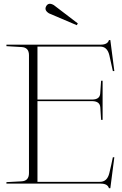

<svg xmlns="http://www.w3.org/2000/svg" viewBox="-20 -965 638 1006"><path d="M176.3 -720.7V-443.4H462.4Q502.9 -443.4 505.1 -475.1Q507.3 -506.8 509.8 -542H517.6V-336.9H509.8Q507.8 -370.6 505.6 -402.3Q503.4 -434.1 464.4 -435.1H176.3V-12.2H501Q541.5 -10.7 553 -58.6Q564.5 -106.4 571.3 -141.1H579.1L558.1 21H550.8Q543.9 -2.9 507.3 -2.9H13.7V-10.7Q54.7 -12.7 93.3 -14.9Q131.8 -17.1 131.8 -58.1V-675.8Q131.8 -716.3 93.3 -718.5Q54.7 -720.7 13.7 -723.1V-731H507.3Q543.9 -731 550.8 -754.9H558.1L579.1 -592.8H571.3Q564.5 -627 553 -675.3Q541.5 -723.6 501 -720.7ZM261.7 -938.5 387.7 -842.3 382.3 -833 236.8 -895Q210 -911.6 222.2 -932.9Q234.4 -954.1 261.7 -938.5Z"/></svg>

Font: Tartlers End
Style: Regular
Weight: 200
Designer: Peter Wiegel
Foundry: Peter Wiegel
Version: Version 1.000 2013 initial release